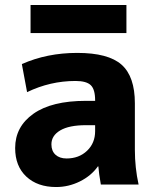

<svg xmlns="http://www.w3.org/2000/svg" viewBox="-20 -743 634 773"><path d="M103 -610V-723H489V-610ZM291 -530Q416 -530 469.5 -482.5Q523 -435 523 -327V-140Q523 -68 538 0H386Q378 -45 376 -73H374Q347 -35 301.5 -12.5Q256 10 206 10Q131 10 86 -32Q41 -74 41 -147Q41 -233 114.5 -285Q188 -337 326 -337H363V-339Q363 -383 345.5 -400Q328 -417 284 -417Q182 -417 89 -372L68 -485Q169 -530 291 -530ZM187 -162Q187 -135 203.5 -120Q220 -105 248 -105Q298 -105 330.5 -136Q363 -167 363 -215V-239H326Q258 -239 222.5 -218Q187 -197 187 -162Z"/></svg>

Font: M PLUS 1p ExtraBold
Style: Regular
Weight: 800
Version: Version 1.062